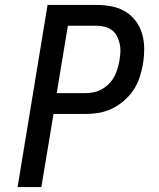

<svg xmlns="http://www.w3.org/2000/svg" viewBox="-20 -755 640 775"><path d="M51 0 172 -735H371Q402 -735 432 -729Q462 -723 486.5 -708Q511 -693 528.5 -669.5Q546 -646 554 -617.5Q562 -589 562 -558Q562 -527 557 -496Q552 -469 543.5 -442.5Q535 -416 519 -392Q503 -368 480.5 -348.5Q458 -329 432 -316.5Q406 -304 379 -299.5Q352 -295 325 -295H196L147 0ZM209 -379H324Q340 -379 357.5 -382.5Q375 -386 390.5 -394.5Q406 -403 419 -416Q432 -429 440.5 -444.5Q449 -460 454 -476.5Q459 -493 462 -510Q465 -527 466 -544Q467 -561 463.5 -577Q460 -593 453 -607.5Q446 -622 433.5 -632Q421 -642 404.5 -646.5Q388 -651 371 -651H254Z"/></svg>

Font: Iosevka Custom Medium Oblique
Style: Regular
Weight: 500
Italic angle: -9°
Designer: Belleve Invis
Foundry: Belleve Invis
Version: Version 27.0.1